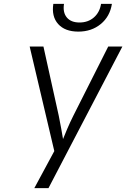

<svg xmlns="http://www.w3.org/2000/svg" viewBox="-20 -970 651 990"><path d="M157 0 260 -191 133 -730H204L283 -373Q290 -339 296 -305Q302 -271 305 -253Q312 -271 326.5 -305Q341 -339 358 -373L538 -730H611L230 0ZM384 -807Q315 -807 280 -846Q245 -885 255 -950H310Q303 -906 324.5 -880Q346 -854 390 -854Q434 -854 464 -880Q494 -906 501 -950H557Q547 -885 499.5 -846Q452 -807 384 -807Z"/></svg>

Font: JetBrains Mono NL ExtraLight
Style: Italic
Weight: 200
Italic angle: -9°
Monospace: yes
Designer: Philipp Nurullin, Konstantin Bulenkov
Foundry: JetBrains
Version: Version 2.305; ttfautohint (v1.8.4.7-5d5b)